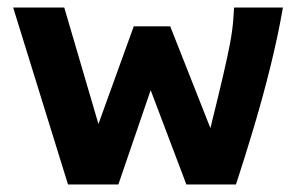

<svg xmlns="http://www.w3.org/2000/svg" viewBox="-20 -491 790 511"><path d="M161 0 15 -471H151L242 -161L336 -421H433L540 -150Q561 -235 573.5 -288.5Q586 -342 592.5 -377Q599 -412 601 -441L603 -471H733Q720 -396 700 -315Q680 -234 656 -153.5Q632 -73 608 0H476L381 -251L295 0Z"/></svg>

Font: Inconsolata ExtraExpanded Black
Style: Regular
Weight: 900
Width: 8
Monospace: yes
Designer: Raph Levien, Cyreal, Brenton Simpson
Foundry: Raph Levien, Cyreal, Google
Version: Version 3.001; ttfautohint (v1.8.2.53-6de2)